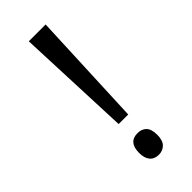

<svg xmlns="http://www.w3.org/2000/svg" viewBox="-235 -755 807 807"><g transform="rotate(-45 168.5 -352.0)"><path d="M152 -201 131 -714H231L209 -201ZM127 -54Q127 -86 140.5 -102Q154 -118 181 -118Q206 -118 220.5 -103Q235 -88 235 -54Q235 -21 219.5 -5.5Q204 10 181 10Q155 10 141 -6.5Q127 -23 127 -54Z"/></g></svg>

Font: Noto Sans Devanagari ExtraCondensed
Style: Regular
Weight: 400
Width: 2
Designer: Jelle Bosma - Monotype Design Team
Foundry: Monotype Imaging Inc.
Version: Version 2.006